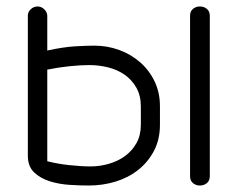

<svg xmlns="http://www.w3.org/2000/svg" viewBox="-20 -573 734 593"><path d="M474 -188Q474 -142 455.5 -107Q437 -72 406.5 -48Q376 -24 336.5 -12Q297 0 254 0Q228 0 195.5 -2Q163 -4 134 -13Q105 -22 85.5 -40.5Q66 -59 66 -92V-525Q66 -536 75 -544.5Q84 -553 96 -553Q108 -553 117 -544Q126 -535 126 -524V-417Q177 -428 213 -430Q249 -432 272 -432Q312 -432 348.5 -418.5Q385 -405 413 -380.5Q441 -356 457.5 -321.5Q474 -287 474 -245ZM415 -244Q415 -278 401 -302.5Q387 -327 364.5 -342.5Q342 -358 313.5 -365Q285 -372 256 -372Q229 -372 195 -368.5Q161 -365 126 -358V-75Q157 -67 194 -63Q231 -59 260 -59Q288 -59 316 -67Q344 -75 366 -91Q388 -107 401.5 -131Q415 -155 415 -188ZM567 -524Q567 -538 576 -545.5Q585 -553 597 -553Q610 -553 619 -545.5Q628 -538 628 -524V-29Q628 -15 619 -7.5Q610 0 597 0Q585 0 576 -7.5Q567 -15 567 -29Z"/></svg>

Font: VDS
Style: Thin
Weight: 100
Width: 0
Designer: artmaker
Foundry: artmaker
Version: Version 1.000 2012 initial release